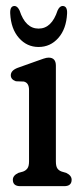

<svg xmlns="http://www.w3.org/2000/svg" viewBox="-20 -638 277 658"><path d="M171.5 -413V-85Q171.5 -68.5 176.5 -61Q181.5 -53.5 191.5 -50L207 -45.5Q225.5 -36.5 225.5 -22Q225.5 0 200 0H49.5Q24 0 24 -22Q24 -36.5 43 -45.5L59 -50Q68.5 -53.5 74 -61Q79.5 -68.5 79.5 -85V-329.5Q79.5 -354.5 61.5 -358.5L34.5 -359.5Q17 -365.5 17 -380Q17 -396.5 40.5 -405.5L105 -428.5Q119 -433.5 129.2 -437Q139.5 -440.5 146.5 -440.5Q171.5 -440.5 171.5 -413ZM112.2 -540Q157.1 -540 177.3 -602Q184.4 -617.5 194.5 -617.5Q211.2 -617.5 209.9 -591.5Q207.3 -539 180 -508Q152.7 -477 112.2 -477Q72.2 -477 44.9 -508Q17.6 -539 15 -591.5Q13.7 -617.5 29.9 -617.5Q39.6 -617.5 47.1 -602Q67.3 -540 112.2 -540Z"/></svg>

Font: Fraunces 144pt SuperSoft
Style: Regular
Weight: 400
Version: Version 1.000;[b76b70a41]